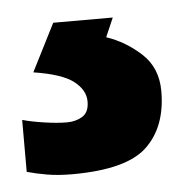

<svg xmlns="http://www.w3.org/2000/svg" viewBox="-50 -31 286 302"><g transform="rotate(-5 93.5 120.0)"><path d="M204 122Q204 178 171.5 209Q139 240 53 240Q31 240 13.5 237Q-4 234 -18 230V148Q-4 152 16.5 155Q37 158 52 158Q66 158 76.5 151.5Q87 145 87 128Q87 110 69 96Q51 82 6 75L44 0H138L125 30Q155 40 179.5 62.5Q204 85 204 122Z"/></g></svg>

Font: Noto Sans Myanmar
Style: Bold
Weight: 700
Designer: Monotype Design Team
Foundry: Monotype Imaging Inc.
Version: Version 2.107; ttfautohint (v1.8.4.7-5d5b)